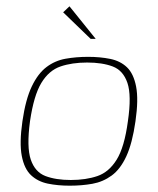

<svg xmlns="http://www.w3.org/2000/svg" viewBox="-20 -583 500 608"><path d="M201 5Q163 5 131.5 -1.5Q100 -8 78.5 -28Q57 -48 49 -89Q41 -130 51 -199Q61 -268 80.5 -309Q100 -350 127 -370.5Q154 -391 187.5 -397Q221 -403 259 -403Q297 -403 329 -396.5Q361 -390 382 -370Q403 -350 411 -309Q419 -268 409 -199Q399 -129 380 -88Q361 -47 333.5 -27Q306 -7 272.5 -1Q239 5 201 5ZM204 -13Q252 -13 288.5 -25.5Q325 -38 349.5 -77.5Q374 -117 385 -199Q397 -281 383.5 -320.5Q370 -360 337 -372.5Q304 -385 256 -385Q208 -385 171.5 -372.5Q135 -360 111 -320.5Q87 -281 75 -199Q64 -117 77.5 -77.5Q91 -38 124 -25.5Q157 -13 204 -13ZM267 -460 180 -544 200 -563 283 -460Z"/></svg>

Font: Genos Thin
Style: Italic
Weight: 100
Italic angle: -8°
Designer: Robert E. Leuschke
Foundry: Robert E. Leuschke
Version: Version 1.010